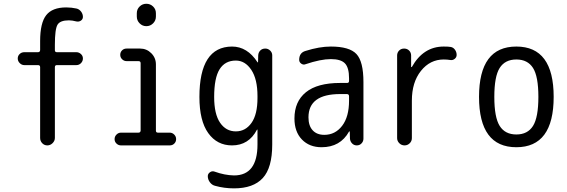

<svg xmlns="http://www.w3.org/2000/svg" viewBox="-20 -780 3040 1030"><path d="M110.4 -430.7Q96.7 -430.7 85.9 -441.4Q75.2 -452.1 75.2 -466.3Q75.2 -480.5 85.4 -490.2Q95.7 -500 110.4 -500H183.6Q194.3 -500 195.3 -510.7V-559.6Q195.3 -657.2 228 -698.7Q260.7 -740.2 335 -740.2Q363.3 -740.2 389.6 -734.4Q404.3 -731.4 414.6 -718.3Q424.8 -705.1 424.8 -689.5Q424.8 -676.8 414.1 -669.4Q403.3 -662.1 389.6 -665Q367.2 -670.9 349.6 -670.9Q302.7 -670.9 288.6 -647.5Q274.4 -624 274.4 -540V-510.7Q274.4 -500 285.2 -500H389.6Q403.3 -500 414.1 -490.2Q424.8 -480.5 424.8 -466.3Q424.8 -452.1 414.6 -441.4Q404.3 -430.7 389.6 -430.7H285.2Q274.4 -430.7 274.4 -419.9V-40Q274.4 -24.4 262.2 -12.2Q250 0 233.9 0Q217.8 0 206.5 -11.7Q195.3 -23.4 195.3 -40V-419.9Q195.3 -430.7 183.6 -430.7Z M628.9 0Q615.2 0 605 -9.8Q594.7 -19.5 594.7 -33.7Q594.7 -47.9 605 -58.1Q615.2 -68.4 628.9 -68.4H722.7Q733.4 -68.4 734.4 -79.1V-441.4Q734.4 -452.1 722.7 -452.1H659.2Q645.5 -452.1 635.3 -461.9Q625 -471.7 625 -485.8Q625 -500 634.8 -509.8Q644.5 -519.5 659.2 -519.5H731.4Q766.6 -519.5 791.5 -494.6Q816.4 -469.7 816.4 -434.6V-79.1Q816.4 -68.4 827.1 -68.4H890.6Q904.3 -68.4 914.6 -58.1Q924.8 -47.9 924.8 -33.7Q924.8 -19.5 915 -9.8Q905.3 0 890.6 0ZM713.9 -709Q713.9 -730.5 729 -745.1Q744.1 -759.8 765.1 -759.8Q786.1 -759.8 801.3 -745.1Q816.4 -730.5 816.4 -709V-691.4Q816.4 -669.9 801.3 -654.8Q786.1 -639.6 765.1 -639.6Q744.1 -639.6 729 -654.8Q713.9 -669.9 713.9 -691.4Z M1245.1 -455.1Q1187.5 -455.1 1158.2 -408.7Q1128.9 -362.3 1128.9 -259.8Q1128.9 -168 1160.6 -121.6Q1192.4 -75.2 1245.1 -75.2Q1296.9 -75.2 1329.1 -120.6Q1361.3 -166 1361.3 -254.9V-264.6Q1361.3 -355.5 1328.1 -405.3Q1294.9 -455.1 1245.1 -455.1ZM1224.6 0Q1144.5 0 1097.2 -65.9Q1049.8 -131.8 1049.8 -259.8Q1049.8 -529.3 1224.6 -530.3Q1306.6 -530.3 1361.3 -446.3Q1361.3 -445.3 1363.3 -445.3Q1364.3 -445.3 1364.3 -446.3L1365.2 -483.4Q1366.2 -499 1376.5 -509.3Q1386.7 -519.5 1403.3 -519.5Q1418 -519.5 1429.2 -508.8Q1440.4 -498 1440.4 -483.4V-4.9Q1440.4 120.1 1389.6 175.3Q1338.9 230.5 1235.4 230.5Q1182.6 230.5 1133.8 216.8Q1117.2 212.9 1106 197.8Q1094.7 182.6 1094.7 165Q1094.7 152.3 1106.4 144Q1118.2 135.7 1130.9 140.6Q1185.5 160.2 1235.4 161.1Q1361.3 161.1 1361.3 -4.9V-84Q1361.3 -85 1360.4 -85Q1358.4 -85 1358.4 -84Q1314.5 0 1224.6 0Z M1804.7 -275.4Q1634.8 -275.4 1634.8 -150.4Q1634.8 -105.5 1657.2 -81.1Q1679.7 -56.6 1719.7 -56.6Q1778.3 -56.6 1815.4 -105Q1852.5 -153.3 1852.5 -240.2V-263.7Q1852.5 -274.4 1841.8 -275.4ZM1705.1 9.8Q1639.6 9.8 1599.6 -31.7Q1559.6 -73.2 1559.6 -144.5Q1559.6 -235.4 1621.1 -285.2Q1682.6 -335 1804.7 -335H1841.8Q1852.5 -335 1852.5 -345.7V-360.4Q1852.5 -417 1830.6 -439.9Q1808.6 -462.9 1754.9 -462.9Q1700.2 -462.9 1619.1 -435.5Q1607.4 -430.7 1596.2 -438.5Q1585 -446.3 1585 -459Q1585 -497.1 1619.1 -506.8Q1693.4 -530.3 1754.9 -530.3Q1854.5 -530.3 1892.1 -490.2Q1929.7 -450.2 1929.7 -339.8V-36.1Q1929.7 -21.5 1919.4 -10.7Q1909.2 0 1894 0Q1878.9 0 1868.7 -10.7Q1858.4 -21.5 1857.4 -36.1L1856.4 -74.2Q1856.4 -75.2 1855.5 -75.2Q1853.5 -75.2 1852.5 -74.2Q1805.7 9.8 1705.1 9.8Z M2150.4 0Q2133.8 0 2122.1 -11.7Q2110.4 -23.4 2110.4 -39.1V-482.4Q2110.4 -498 2121.1 -508.8Q2131.8 -519.5 2147.9 -519.5Q2164.1 -519.5 2174.8 -508.8Q2185.5 -498 2185.5 -482.4V-420.9Q2185.5 -419.9 2186.5 -419.9Q2188.5 -419.9 2189.5 -420.9Q2251 -530.3 2360.4 -530.3Q2384.8 -530.3 2396.5 -528.3Q2411.1 -526.4 2420.4 -513.7Q2429.7 -501 2429.7 -485.4Q2429.7 -472.7 2419.4 -464.4Q2409.2 -456.1 2396.5 -458Q2378.9 -460.9 2360.4 -460.9Q2287.1 -460.9 2238.3 -399.9Q2189.5 -338.9 2189.5 -240.2V-39.1Q2189.5 -22.5 2177.7 -11.2Q2166 0 2150.4 0Z M2839.4 -415.5Q2810.5 -460.9 2750 -460.9Q2689.5 -460.9 2660.6 -415.5Q2631.8 -370.1 2631.8 -260.3Q2631.8 -150.4 2660.6 -104.5Q2689.5 -58.6 2750 -58.6Q2810.5 -58.6 2839.4 -104.5Q2868.2 -150.4 2868.2 -260.3Q2868.2 -370.1 2839.4 -415.5ZM2950.2 -260.3Q2950.2 9.8 2750 9.8Q2549.8 9.8 2549.8 -260.3Q2549.8 -530.3 2750 -530.3Q2950.2 -530.3 2950.2 -260.3Z"/></svg>

Font: Rounded-X Mgen+ 1m regular
Style: Regular
Weight: 400
Designer: [Source Han Sans]
Ryoko NISHIZUKA  (kana & ideographs); Paul D. Hunt (Latin, Greek & Cyrillic); Wenlong ZHANG  (bopomofo
Version: Version 1.059.20150602